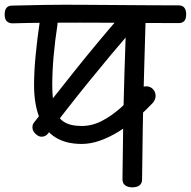

<svg xmlns="http://www.w3.org/2000/svg" viewBox="-64 -788 818 823"><path d="M286 -171Q217 -171 171.5 -200.5Q126 -230 104 -286.5Q82 -343 82 -423Q82 -483 89 -554Q96 -625 106 -692Q108 -709 119.5 -719.5Q131 -730 147 -730Q165 -730 175 -715Q185 -700 182 -680Q172 -616 166 -549Q160 -482 160 -423Q160 -362 171 -323Q182 -284 209.5 -266Q237 -248 286 -248Q330 -248 371.5 -269Q413 -290 453.5 -326Q494 -362 534 -406Q546 -418 563 -418Q580 -418 591.5 -406Q603 -394 603 -377Q603 -368 599.5 -360.5Q596 -353 591 -347Q559 -313 522 -281Q485 -249 445.5 -224.5Q406 -200 365.5 -185.5Q325 -171 286 -171ZM114 -202Q101 -202 88 -214.5Q75 -227 75 -242Q75 -255 82 -263Q119 -311 163.5 -367.5Q208 -424 255.5 -483.5Q303 -543 350 -599.5Q397 -656 437 -702Q447 -714 462 -714Q476 -714 489 -701.5Q502 -689 502 -674Q502 -660 494 -650Q455 -605 409.5 -550.5Q364 -496 316.5 -437.5Q269 -379 224.5 -322Q180 -265 142 -216Q132 -202 114 -202ZM503 15Q484 15 472 6Q460 -3 461 -24Q462 -132 464 -246.5Q466 -361 469.5 -476.5Q473 -592 477 -702Q477 -721 489.5 -733.5Q502 -746 518 -746Q538 -746 549.5 -732Q561 -718 560 -700Q557 -589 553.5 -473Q550 -357 548 -242Q546 -127 545 -19Q545 -2 534 6.5Q523 15 503 15ZM-11 -688Q-25 -688 -34.5 -696.5Q-44 -705 -44 -726Q-44 -764 -12 -764Q58 -766 131.5 -767Q205 -768 279.5 -767.5Q354 -767 427 -766.5Q500 -766 569.5 -765.5Q639 -765 702 -765Q734 -765 734 -726Q734 -689 702 -689Q638 -689 568.5 -689.5Q499 -690 426 -690.5Q353 -691 279 -691Q205 -691 132 -690.5Q59 -690 -11 -688Z"/></svg>

Font: Playpen Sans Deva
Style: Regular
Weight: 400
Designer: Pooja Saxena, Gunjan Panchal, Laura Meseguer, Veronika Burian, José Scaglione
Foundry: TypeTogether
Version: Version 2.000